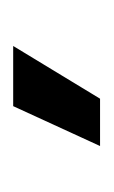

<svg xmlns="http://www.w3.org/2000/svg" viewBox="38 -752 168 284"><g transform="rotate(-90 122.0 -610.0)"><path d="M107 -674.5H196L118 -546H48Z"/></g></svg>

Font: Anek Tamil Condensed Medium
Style: Regular
Weight: 500
Width: 3
Designer: Aadarsh Rajan (Tamil), Yesha Goshar (Latin)
Foundry: Ek Type
Version: Version 1.003